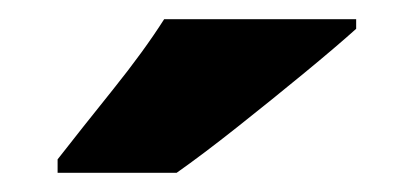

<svg xmlns="http://www.w3.org/2000/svg" viewBox="-20 -786 431 200"><path d="M351 -756Q331 -738 297 -710Q263 -682 227 -653.5Q191 -625 164 -606H40V-620Q65 -652 97.5 -692.5Q130 -733 151 -766H351Z"/></svg>

Font: Noto Sans Bengali SemiCondensed Black
Style: Regular
Weight: 900
Width: 4
Designer: Joana Ranito - Universal Thirst; Jelle Bosma - Monotype Design Team
Foundry: Universal Thirst ehf.
Version: Version 3.000; ttfautohint (v1.8.4.7-5d5b)